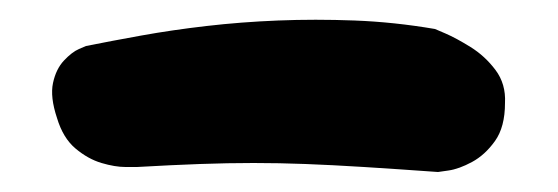

<svg xmlns="http://www.w3.org/2000/svg" viewBox="-20 -415 558 192"><path d="M117 -248Q116 -248 105.5 -248Q95 -248 81.5 -252Q68 -256 55.5 -266.5Q43 -277 37 -297Q30 -318 33 -332Q36 -346 44 -354.5Q52 -363 59 -366Q66 -369 66 -369Q91 -374 121.5 -379.5Q152 -385 186.5 -389Q221 -393 258 -394.5Q295 -396 334.5 -394.5Q374 -393 415 -386Q415 -386 425.5 -381.5Q436 -377 450.5 -368Q465 -359 475.5 -345Q486 -331 485 -312Q485 -288 475 -274Q465 -260 452 -253Q439 -246 428.5 -244.5Q418 -243 418 -243Q376 -246 344 -248Q312 -250 285.5 -251Q259 -252 233.5 -252Q208 -252 180 -251Q152 -250 117 -248Z"/></svg>

Font: Sour Gummy Black ExtraBold
Style: Regular
Weight: 800
Version: Version 1.000